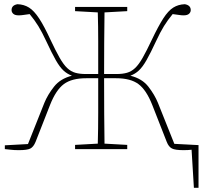

<svg xmlns="http://www.w3.org/2000/svg" viewBox="-20 -709 964 913"><path d="M773 -34 704 -210Q676 -281 638.5 -309Q601 -337 532 -337H475Q475 -243 475.5 -168.5Q476 -94 477 -26L585 -20V0H337V-20L445 -26Q447 -97 447 -173Q447 -249 447 -337H390Q321 -337 283.5 -309Q246 -281 218 -210L149 -34Q139 -10 124 -2.5Q109 5 69 5Q47 5 31 3Q15 1 3 0V-18L113 -24L191 -220Q207 -259 237 -297Q267 -335 322 -349Q300 -357 282 -373.5Q264 -390 245 -423.5Q226 -457 200 -513Q180 -556 162.5 -584.5Q145 -613 121 -642Q105 -640 92.5 -638Q80 -636 69 -636Q51 -636 43 -643.5Q35 -651 35 -661Q35 -684 63 -689Q94 -688 118 -673Q142 -658 166 -621.5Q190 -585 220 -520Q245 -467 263.5 -434.5Q282 -402 299.5 -385.5Q317 -369 338 -363Q359 -357 388 -357H447Q447 -443 447 -513.5Q447 -584 445 -650L337 -656V-676H585V-656L477 -650Q476 -580 475.5 -508Q475 -436 475 -357H534Q563 -357 584 -363Q605 -369 622.5 -385.5Q640 -402 658.5 -434.5Q677 -467 702 -520Q733 -585 756.5 -621.5Q780 -658 804 -673Q828 -688 859 -689Q887 -684 887 -661Q887 -651 879 -643.5Q871 -636 853 -636Q843 -636 830.5 -638Q818 -640 801 -642Q777 -613 759.5 -584.5Q742 -556 722 -513Q696 -457 677 -423.5Q658 -390 640 -373.5Q622 -357 600 -349Q656 -335 685.5 -297Q715 -259 731 -220L809 -25L924 -19V184H902L891 3Q883 4 873.5 4.5Q864 5 853 5Q813 5 797.5 -3Q782 -11 773 -34Z"/></svg>

Font: Source Serif 4 ExtraLight
Style: Regular
Weight: 200
Designer: Frank Grießhammer
Foundry: Adobe
Version: Version 4.005;hotconv 1.1.0;makeotfexe 2.6.0